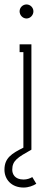

<svg xmlns="http://www.w3.org/2000/svg" viewBox="-34 -663 232 862"><path d="M107 9V-464H54V-429H71V0C19 26 -14 46 -14 99C-14 142 17 179 72 179C94 179 115 171 129 162L111 132C101 138 87 143 72 143C31 143 21 117 21 99C21 58 45 44 107 9ZM54 -612C54 -595 68 -580 85 -580C102 -580 116 -595 116 -612C116 -629 102 -643 85 -643C68 -643 54 -629 54 -612Z"/></svg>

Font: Rawengulk
Style: Regular
Weight: 400
Version: Version 0.9